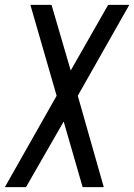

<svg xmlns="http://www.w3.org/2000/svg" viewBox="-33 -770 552 790"><path d="M499 -750H412L258 -480L179 -750H92L200 -376L-13 0H74L229 -270L307 0H394L287 -376Z"/></svg>

Font: Mohave
Style: Italic
Weight: 400
Italic angle: -8°
Designer: Gumpita Rahayu
Foundry: Tokotype
Version: Version 2.002;PS 002.002;hotconv 1.0.88;makeotf.lib2.5.64775